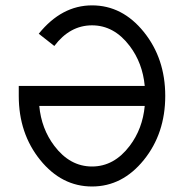

<svg xmlns="http://www.w3.org/2000/svg" viewBox="-20 -674 675 704"><path d="M317.4 9.8Q206.1 9.8 127.4 -87.4Q48.8 -184.6 48.8 -322.3V-358.9H510.7Q502.9 -442.9 455.6 -505.4Q398.4 -581.1 317.4 -581.1Q236.3 -581.1 179.2 -505.4L122.1 -550.3Q206.1 -654.3 317.4 -654.3Q428.7 -654.3 507.3 -556.9Q585.9 -459.5 585.9 -322.3Q585.9 -184.6 507.3 -87.4Q428.7 9.8 317.4 9.8ZM317.4 -63.5Q398.4 -63.5 455.6 -139.2Q502.9 -201.7 510.7 -285.6H124Q131.8 -201.7 179.2 -139.2Q236.3 -63.5 317.4 -63.5Z"/></svg>

Font: Catrinity
Style: Regular
Weight: 400
Designer: Alexander Lange
Foundry: High-Logic / Made with FontCreator
Version: Version 2.090;May 20, 2024;FontCreator 15.0.0.2974 64-bit